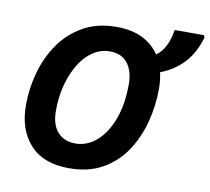

<svg xmlns="http://www.w3.org/2000/svg" viewBox="-83 -854 1045 957"><g transform="rotate(10 439.0 -375.0)"><path d="M325 10Q195 10 127.5 -64.5Q60 -139 60 -262Q60 -346 82.5 -428Q105 -510 151.5 -577Q198 -644 269.5 -684.5Q341 -725 438 -725Q515 -725 569 -698.5Q623 -672 655 -624Q681 -641 699.5 -676Q718 -711 725 -760H873L878 -748Q853 -665 805.5 -615.5Q758 -566 690 -540Q699 -501 699 -458Q699 -371 677 -287.5Q655 -204 609.5 -136.5Q564 -69 493.5 -29.5Q423 10 325 10ZM336 -117Q394 -117 442 -158.5Q490 -200 518.5 -276Q547 -352 547 -454Q547 -520 516.5 -559.5Q486 -599 426 -599Q380 -599 340.5 -572.5Q301 -546 272.5 -499Q244 -452 228 -391.5Q212 -331 212 -262Q212 -191 245 -154Q278 -117 336 -117Z"/></g></svg>

Font: Noto IKEA Latin
Style: Bold Italic
Weight: 700
Italic angle: -12°
Designer: Monotype Design Team
Foundry: Monotype Imaging Inc.
Version: Version 1.0